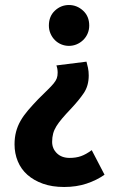

<svg xmlns="http://www.w3.org/2000/svg" viewBox="-20 -500 470 766"><path d="M236 246Q188 246 151.5 233Q115 220 89.5 197.5Q64 175 51 143.5Q38 112 38 76Q38 49 44 26Q50 3 62 -18Q74 -39 92 -60Q110 -81 133 -105Q155 -127 170 -141.5Q185 -156 194 -167Q203 -178 206.5 -187.5Q210 -197 210 -210Q210 -226 205 -239L325 -254Q328 -244 331 -229.5Q334 -215 334 -199Q334 -158 314.5 -129Q295 -100 262 -65Q242 -44 228 -27.5Q214 -11 205 3.5Q196 18 192 33Q188 48 188 66Q188 93 207 111.5Q226 130 258 130Q283 130 303 123Q323 116 346 99L397 197Q366 219 325.5 232.5Q285 246 236 246ZM336 -398Q336 -381 329.5 -366Q323 -351 311.5 -340Q300 -329 285.5 -323Q271 -317 255 -317Q239 -317 224.5 -323Q210 -329 199 -340Q188 -351 181.5 -366Q175 -381 175 -398Q175 -435 199 -457.5Q223 -480 255 -480Q287 -480 311.5 -457.5Q336 -435 336 -398Z"/></svg>

Font: Ek Mukta ExtraBold
Style: Regular
Weight: 800
Designer: Girish Dalvi and Yashodeep Gholap
Foundry: Ek Type
Version: Version 2.538;PS 1.002;hotconv 16.6.51;makeotf.lib2.5.65220;